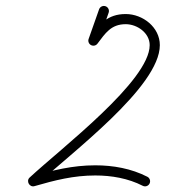

<svg xmlns="http://www.w3.org/2000/svg" viewBox="-20 -619 590 662"><path d="M343.9 -597.5C334.8 -600.7 324.8 -595.9 321.6 -586.8C309.6 -552.8 297.6 -518.8 285.6 -484.8C282.3 -475.7 287.1 -465.7 296.2 -462.5C305.4 -459.3 315.3 -464.1 318.6 -473.2C330.6 -507.2 342.6 -541.2 354.6 -575.2C357.8 -584.3 353 -594.3 343.9 -597.5ZM291.5 -465C299.2 -459.2 310.2 -460.7 316 -468.4C343.1 -504.2 362.6 -535.6 413.5 -535.6C453 -535.6 496.1 -505.4 496.1 -463.4C496.1 -340.1 190.5 -107.6 82.1 -6.8C75.6 -0.7 75.5 7.9 79.2 14.4C82.8 20.9 90.3 25.3 98.9 22.8C169.4 2.4 233.7 -14 308.5 -14C364.7 -14 421.7 -4.2 472.1 21.6C480.7 26 491.3 22.6 495.6 14C500 5.4 496.6 -5.2 488 -9.6C488 -9.6 488 -9.6 488 -9.6C432.6 -37.9 370.3 -49 308.5 -49C230.4 -49 162.9 -32.1 89.2 -10.8C80.6 -8.3 81.5 2.1 86.2 10.4C90.9 18.8 99.4 24.9 106 18.8C224.6 -91.6 531.1 -319.2 531.1 -463.4C531.1 -525 472.4 -570.6 413.5 -570.6C349.9 -570.6 322.4 -534.9 288.1 -489.6C282.3 -481.8 283.8 -470.9 291.5 -465Z"/></svg>

Font: FRB American Cursive Guidelines
Style: Italic
Weight: 400
Italic angle: -25°
Version: Version 2.0;Modular Font Editor K font №1